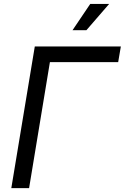

<svg xmlns="http://www.w3.org/2000/svg" viewBox="-20 -966 641 986"><path d="M600.6 -727.5 586.9 -647H236.3L129.4 0H38.1L158.7 -727.5ZM352.5 -811 443.4 -945.8H540.5L423.8 -811Z"/></svg>

Font: Inter 20pt
Style: Italic
Weight: 400
Italic angle: -9.3988°
Version: Version 4.001;git-66647c0bb